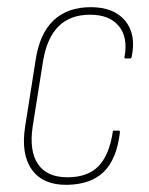

<svg xmlns="http://www.w3.org/2000/svg" viewBox="-20 -507 415 535"><path d="M167 8Q100 9 69 -34Q38 -77 50 -154L79 -338Q90 -413 129 -450Q168 -487 233 -487Q297 -487 328.5 -449.5Q360 -412 347 -349Q346 -344 343 -344H330Q326 -344 327 -349Q337 -403 311 -434.5Q285 -466 231 -466Q176 -466 143.5 -434Q111 -402 100 -337L71 -154Q61 -86 86 -49.5Q111 -13 168 -13Q224 -13 254 -43.5Q284 -74 294 -138Q294 -143 297 -143H311Q315 -143 314 -137Q305 -63 269 -28Q233 7 167 8Z"/></svg>

Font: Sofia Sans Condensed Thin
Style: Italic
Weight: 250
Italic angle: -9°
Version: Version 4.100